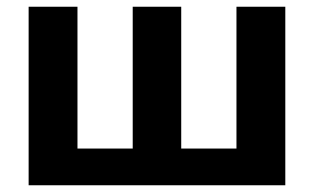

<svg xmlns="http://www.w3.org/2000/svg" viewBox="-20 -550 931 570"><path d="M65 0H827V-530H682V-109H518V-530H374V-109H210V-530H65Z"/></svg>

Font: Cheyenne Sans
Style: Bold
Weight: 700
Designer: The Public Sans project authors (U.S. Web Design System), Libre Franklin designed by Pablo Impallari and Rodrigo Fuenzal
Foundry: The Cheyenne Sans Project Authors
Version: Version 2.007